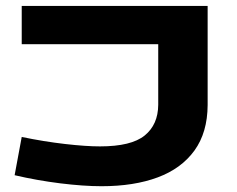

<svg xmlns="http://www.w3.org/2000/svg" viewBox="-20 -608 798 647"><path d="M322.3 19.5Q261.7 19.5 183.1 9.8Q104.5 0 29.3 -17.6L53.2 -146.5Q128.4 -130.9 199 -122.8Q269.5 -114.7 316.9 -114.7Q422.4 -114.7 467.5 -151.4Q512.7 -188 513.2 -254.9V-459H53.2V-587.9H679.7V-253.9Q679.2 -161.6 635.3 -100.8Q591.3 -40 511.5 -10.3Q431.6 19.5 322.3 19.5Z"/></svg>

Font: Heebo ExtraBold
Style: Regular
Weight: 800
Designer: Oded Ezer
Foundry: Ezer Type House
Version: Version 3.100